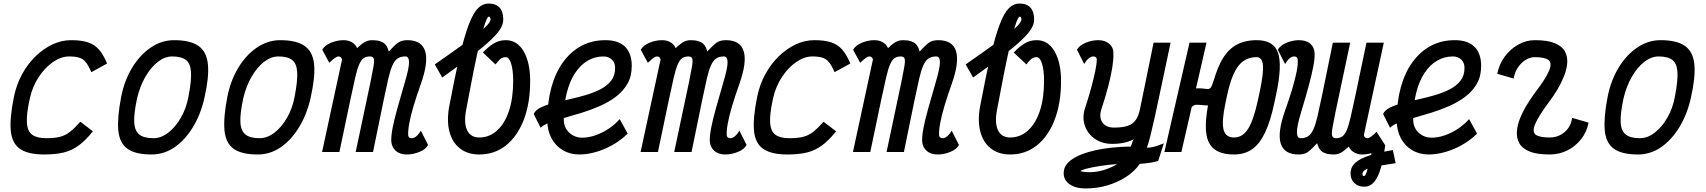

<svg xmlns="http://www.w3.org/2000/svg" viewBox="-20 -859 9640 1085"><path d="M434 -171 505 -117Q464 -66 425.5 -37.5Q387 -9 341 2.5Q295 14 230 14Q140 14 94 -17Q48 -48 41 -119.5Q34 -191 59 -313Q73 -381 104.5 -439Q136 -497 180 -540Q224 -583 275.5 -607.5Q327 -632 382 -632Q440 -632 477.5 -619.5Q515 -607 540 -578Q565 -549 585 -500L496 -451Q481 -487 465.5 -506.5Q450 -526 428 -533Q406 -540 371 -540Q325 -540 279.5 -508.5Q234 -477 199 -424Q164 -371 149 -305Q129 -216 132 -166.5Q135 -117 162 -97.5Q189 -78 241 -78Q289 -78 319.5 -86Q350 -94 375.5 -114Q401 -134 434 -171Z M836 14Q745 14 700 -18.5Q655 -51 648.5 -123Q642 -195 665 -313Q683 -404 726.5 -476Q770 -548 831.5 -590Q893 -632 964 -632Q1055 -632 1101.5 -599.5Q1148 -567 1155 -495Q1162 -423 1135 -305Q1115 -215 1071.5 -142.5Q1028 -70 968 -28Q908 14 836 14ZM847 -78Q890 -78 930.5 -109Q971 -140 1002 -193.5Q1033 -247 1045 -313Q1062 -400 1059.5 -449.5Q1057 -499 1031.5 -519.5Q1006 -540 953 -540Q911 -540 871.5 -509Q832 -478 801.5 -425Q771 -372 755 -305Q736 -218 738.5 -168.5Q741 -119 767.5 -98.5Q794 -78 847 -78Z M1436 14Q1345 14 1300 -18.5Q1255 -51 1248.5 -123Q1242 -195 1265 -313Q1283 -404 1326.5 -476Q1370 -548 1431.5 -590Q1493 -632 1564 -632Q1655 -632 1701.5 -599.5Q1748 -567 1755 -495Q1762 -423 1735 -305Q1715 -215 1671.5 -142.5Q1628 -70 1568 -28Q1508 14 1436 14ZM1447 -78Q1490 -78 1530.5 -109Q1571 -140 1602 -193.5Q1633 -247 1645 -313Q1662 -400 1659.5 -449.5Q1657 -499 1631.5 -519.5Q1606 -540 1553 -540Q1511 -540 1471.5 -509Q1432 -478 1401.5 -425Q1371 -372 1355 -305Q1336 -218 1338.5 -168.5Q1341 -119 1367.5 -98.5Q1394 -78 1447 -78Z M2279 14Q2239 14 2216 -7Q2193 -28 2191 -62Q2190 -90 2198.5 -135Q2207 -180 2225 -244.5Q2243 -309 2268 -395Q2292 -475 2291.5 -507.5Q2291 -540 2271 -540Q2244 -540 2227 -528.5Q2210 -517 2197.5 -489Q2185 -461 2174 -413Q2163 -365 2148 -293L2088 0H1990L2073 -392Q2085 -451 2090.5 -483Q2096 -515 2092 -527.5Q2088 -540 2071 -540Q2050 -540 2036 -531Q2022 -522 2010.5 -496.5Q1999 -471 1987.5 -421.5Q1976 -372 1959 -291L1898 0H1800L1910 -509Q1910 -512 1912 -516.5Q1914 -521 1912 -526Q1907 -540 1893 -540Q1885 -540 1874.5 -533Q1864 -526 1841 -504L1801 -578Q1815 -603 1850.5 -617.5Q1886 -632 1921 -632Q1950 -632 1970.5 -619Q1991 -606 1998 -587Q2015 -603 2028.5 -613Q2042 -623 2055 -627.5Q2068 -632 2082 -632Q2109 -632 2126.5 -626.5Q2144 -621 2154 -611.5Q2164 -602 2169 -590.5Q2174 -579 2177 -568Q2207 -601 2227.5 -616.5Q2248 -632 2282 -632Q2363 -632 2382.5 -570Q2402 -508 2358 -384Q2333 -314 2316.5 -258Q2300 -202 2292.5 -160.5Q2285 -119 2287 -93Q2288 -86 2293.5 -82Q2299 -78 2307 -78Q2320 -78 2334 -90Q2348 -102 2358 -121L2399 -40Q2386 -15 2350 -0.5Q2314 14 2279 14Z M2688 14Q2623 14 2579.5 -20Q2536 -54 2520 -114.5Q2504 -175 2518 -255Q2551 -430 2578 -544Q2605 -658 2630 -722.5Q2655 -787 2681.5 -813Q2708 -839 2741 -839Q2782 -839 2803 -816Q2824 -793 2824 -748Q2824 -724 2808.5 -697.5Q2793 -671 2755 -634.5Q2717 -598 2650 -546.5Q2583 -495 2479 -421L2437 -495Q2549 -573 2618.5 -623.5Q2688 -674 2720 -703.5Q2752 -733 2752 -749Q2752 -754 2750 -759.5Q2748 -765 2743 -765Q2735 -765 2723.5 -733.5Q2712 -702 2698.5 -648Q2685 -594 2670.5 -526Q2656 -458 2642 -383.5Q2628 -309 2614 -237Q2600 -163 2620 -122.5Q2640 -82 2688 -82Q2745 -82 2788.5 -121Q2832 -160 2856 -231.5Q2880 -303 2880 -402Q2880 -462 2868.5 -499Q2857 -536 2838 -536Q2819 -536 2806.5 -524.5Q2794 -513 2780 -495L2709 -562Q2737 -593 2768.5 -612.5Q2800 -632 2838 -632Q2903 -632 2939.5 -568.5Q2976 -505 2976 -402Q2976 -276 2940 -182.5Q2904 -89 2839.5 -37.5Q2775 14 2688 14Z M3482 -186 3527 -104Q3492 -69 3445.5 -42Q3399 -15 3349 -0.5Q3299 14 3254 14Q3201 14 3160 -10.5Q3119 -35 3096 -78.5Q3073 -122 3073 -178Q3073 -282 3096 -365.5Q3119 -449 3162.5 -508.5Q3206 -568 3266 -600Q3326 -632 3401 -632Q3475 -632 3512.5 -594.5Q3550 -557 3550 -486Q3550 -428 3525.5 -385.5Q3501 -343 3460.5 -312.5Q3420 -282 3370 -260Q3320 -238 3268 -222Q3216 -206 3168.5 -192.5Q3121 -179 3085.5 -166Q3050 -153 3035 -137L2996 -215Q3006 -237 3035.5 -251.5Q3065 -266 3106.5 -276.5Q3148 -287 3195.5 -297.5Q3243 -308 3289 -321.5Q3335 -335 3373 -354.5Q3411 -374 3433.5 -403Q3456 -432 3456 -475Q3456 -505 3437.5 -522.5Q3419 -540 3390 -540Q3341 -540 3300 -515.5Q3259 -491 3229 -445Q3199 -399 3182.5 -333Q3166 -267 3166 -184Q3166 -138 3196.5 -109.5Q3227 -81 3270 -81Q3306 -81 3345 -94.5Q3384 -108 3420 -132Q3456 -156 3482 -186Z M4079 14Q4039 14 4016 -7Q3993 -28 3991 -62Q3990 -90 3998.5 -135Q4007 -180 4025 -244.5Q4043 -309 4068 -395Q4092 -475 4091.5 -507.5Q4091 -540 4071 -540Q4044 -540 4027 -528.5Q4010 -517 3997.5 -489Q3985 -461 3974 -413Q3963 -365 3948 -293L3888 0H3790L3873 -392Q3885 -451 3890.5 -483Q3896 -515 3892 -527.5Q3888 -540 3871 -540Q3850 -540 3836 -531Q3822 -522 3810.5 -496.5Q3799 -471 3787.5 -421.5Q3776 -372 3759 -291L3698 0H3600L3710 -509Q3710 -512 3712 -516.5Q3714 -521 3712 -526Q3707 -540 3693 -540Q3685 -540 3674.5 -533Q3664 -526 3641 -504L3601 -578Q3615 -603 3650.5 -617.5Q3686 -632 3721 -632Q3750 -632 3770.5 -619Q3791 -606 3798 -587Q3815 -603 3828.5 -613Q3842 -623 3855 -627.5Q3868 -632 3882 -632Q3909 -632 3926.5 -626.5Q3944 -621 3954 -611.5Q3964 -602 3969 -590.5Q3974 -579 3977 -568Q4007 -601 4027.5 -616.5Q4048 -632 4082 -632Q4163 -632 4182.5 -570Q4202 -508 4158 -384Q4133 -314 4116.5 -258Q4100 -202 4092.5 -160.5Q4085 -119 4087 -93Q4088 -86 4093.5 -82Q4099 -78 4107 -78Q4120 -78 4134 -90Q4148 -102 4158 -121L4199 -40Q4186 -15 4150 -0.5Q4114 14 4079 14Z M4634 -171 4705 -117Q4664 -66 4625.5 -37.5Q4587 -9 4541 2.5Q4495 14 4430 14Q4340 14 4294 -17Q4248 -48 4241 -119.5Q4234 -191 4259 -313Q4273 -381 4304.5 -439Q4336 -497 4380 -540Q4424 -583 4475.5 -607.5Q4527 -632 4582 -632Q4640 -632 4677.5 -619.5Q4715 -607 4740 -578Q4765 -549 4785 -500L4696 -451Q4681 -487 4665.5 -506.5Q4650 -526 4628 -533Q4606 -540 4571 -540Q4525 -540 4479.5 -508.5Q4434 -477 4399 -424Q4364 -371 4349 -305Q4329 -216 4332 -166.5Q4335 -117 4362 -97.5Q4389 -78 4441 -78Q4489 -78 4519.5 -86Q4550 -94 4575.5 -114Q4601 -134 4634 -171Z M5279 14Q5239 14 5216 -7Q5193 -28 5191 -62Q5190 -90 5198.5 -135Q5207 -180 5225 -244.5Q5243 -309 5268 -395Q5292 -475 5291.5 -507.5Q5291 -540 5271 -540Q5244 -540 5227 -528.5Q5210 -517 5197.5 -489Q5185 -461 5174 -413Q5163 -365 5148 -293L5088 0H4990L5073 -392Q5085 -451 5090.5 -483Q5096 -515 5092 -527.5Q5088 -540 5071 -540Q5050 -540 5036 -531Q5022 -522 5010.5 -496.5Q4999 -471 4987.5 -421.5Q4976 -372 4959 -291L4898 0H4800L4910 -509Q4910 -512 4912 -516.5Q4914 -521 4912 -526Q4907 -540 4893 -540Q4885 -540 4874.5 -533Q4864 -526 4841 -504L4801 -578Q4815 -603 4850.5 -617.5Q4886 -632 4921 -632Q4950 -632 4970.5 -619Q4991 -606 4998 -587Q5015 -603 5028.5 -613Q5042 -623 5055 -627.5Q5068 -632 5082 -632Q5109 -632 5126.5 -626.5Q5144 -621 5154 -611.5Q5164 -602 5169 -590.5Q5174 -579 5177 -568Q5207 -601 5227.5 -616.5Q5248 -632 5282 -632Q5363 -632 5382.5 -570Q5402 -508 5358 -384Q5333 -314 5316.5 -258Q5300 -202 5292.5 -160.5Q5285 -119 5287 -93Q5288 -86 5293.5 -82Q5299 -78 5307 -78Q5320 -78 5334 -90Q5348 -102 5358 -121L5399 -40Q5386 -15 5350 -0.5Q5314 14 5279 14Z M5688 14Q5623 14 5579.5 -20Q5536 -54 5520 -114.5Q5504 -175 5518 -255Q5551 -430 5578 -544Q5605 -658 5630 -722.5Q5655 -787 5681.5 -813Q5708 -839 5741 -839Q5782 -839 5803 -816Q5824 -793 5824 -748Q5824 -724 5808.5 -697.5Q5793 -671 5755 -634.5Q5717 -598 5650 -546.5Q5583 -495 5479 -421L5437 -495Q5549 -573 5618.5 -623.5Q5688 -674 5720 -703.5Q5752 -733 5752 -749Q5752 -754 5750 -759.5Q5748 -765 5743 -765Q5735 -765 5723.5 -733.5Q5712 -702 5698.5 -648Q5685 -594 5670.5 -526Q5656 -458 5642 -383.5Q5628 -309 5614 -237Q5600 -163 5620 -122.5Q5640 -82 5688 -82Q5745 -82 5788.5 -121Q5832 -160 5856 -231.5Q5880 -303 5880 -402Q5880 -462 5868.5 -499Q5857 -536 5838 -536Q5819 -536 5806.5 -524.5Q5794 -513 5780 -495L5709 -562Q5737 -593 5768.5 -612.5Q5800 -632 5838 -632Q5903 -632 5939.5 -568.5Q5976 -505 5976 -402Q5976 -276 5940 -182.5Q5904 -89 5839.5 -37.5Q5775 14 5688 14Z M6115 206Q6058 206 6024 182Q5990 158 5991 118Q5991 74 6038 41.5Q6085 9 6170.5 -10Q6256 -29 6370 -31Q6373 -37 6375 -44Q6377 -51 6380 -58.5Q6383 -66 6387 -72Q6370 -63 6350 -57Q6330 -51 6308.5 -48.5Q6287 -46 6265 -46Q6208 -46 6167 -74.5Q6126 -103 6110.5 -149Q6095 -195 6111 -246Q6131 -306 6145.5 -359.5Q6160 -413 6169 -455.5Q6178 -498 6178 -525Q6177 -533 6171.5 -536.5Q6166 -540 6158 -540Q6145 -540 6131.5 -528.5Q6118 -517 6107 -497L6066 -578Q6080 -603 6115.5 -617.5Q6151 -632 6186 -632Q6225 -632 6249 -611Q6273 -590 6272 -556Q6273 -524 6265.5 -477Q6258 -430 6242.5 -370.5Q6227 -311 6203 -239Q6190 -194 6210.5 -166Q6231 -138 6275 -138Q6322 -138 6351.5 -147.5Q6381 -157 6397.5 -180Q6414 -203 6422 -242L6499 -618H6595Q6564 -472 6542.5 -369.5Q6521 -267 6506 -199Q6491 -131 6480.5 -89.5Q6470 -48 6461 -24Q6481 -25 6494.5 -28Q6508 -31 6522 -36Q6536 -41 6557 -49L6525 50Q6506 57 6477.5 61Q6449 65 6421 67Q6391 110 6343 141Q6295 172 6236.5 189Q6178 206 6115 206ZM6137 114Q6180 114 6220.5 101Q6261 88 6294 68Q6240 72 6193 79.5Q6146 87 6116.5 95Q6087 103 6086 108Q6086 109 6102 111.5Q6118 114 6137 114Z M6953 14Q6842 14 6809.5 -57.5Q6777 -129 6813 -295L6822 -337Q6845 -443 6878.5 -508Q6912 -573 6961.5 -602.5Q7011 -632 7082 -632Q7177 -632 7202 -561Q7227 -490 7191 -323L7182 -281Q7160 -175 7129 -110Q7098 -45 7055.5 -15.5Q7013 14 6953 14ZM6560 0 6702 -618H6798L6656 0ZM6694 -241 6640 -307Q6669 -332 6694.5 -346Q6720 -360 6751 -360Q6769 -360 6782.5 -358Q6796 -356 6807 -356Q6822 -356 6830.5 -381Q6839 -406 6849 -435L6931 -388Q6916 -351 6890 -323Q6864 -295 6840 -279Q6816 -263 6807 -263Q6795 -263 6785.5 -264Q6776 -265 6766.5 -266Q6757 -267 6741 -267Q6731 -267 6723 -261Q6715 -255 6694 -241ZM6954 -82Q7002 -82 7033 -131Q7064 -180 7089 -295L7098 -337Q7121 -444 7117 -490Q7113 -536 7081 -536Q7017 -536 6978.5 -487Q6940 -438 6915 -323L6906 -281Q6883 -174 6894 -128Q6905 -82 6954 -82Z M7851 -11 7867 63Q7813 71 7770.5 78.5Q7728 86 7703.5 96.5Q7679 107 7679 124Q7679 128 7680.5 132Q7682 136 7689 136Q7696 136 7704 110.5Q7712 85 7721.5 45.5Q7731 6 7740.5 -37Q7750 -80 7759 -114L7808 -38Q7798 36 7783.5 88.5Q7769 141 7746 168.5Q7723 196 7689 196Q7655 196 7633.5 175.5Q7612 155 7612 121Q7612 85 7639.5 60.5Q7667 36 7720.5 19Q7774 2 7851 -11ZM7321 -632Q7362 -632 7385 -611.5Q7408 -591 7409 -556Q7410 -528 7401.5 -483Q7393 -438 7375.5 -373.5Q7358 -309 7332 -223Q7308 -143 7309 -110.5Q7310 -78 7329 -78Q7356 -78 7373 -89.5Q7390 -101 7402.5 -129Q7415 -157 7426 -205Q7437 -253 7452 -325L7512 -618H7610L7527 -226Q7515 -168 7509.5 -135.5Q7504 -103 7508.5 -90.5Q7513 -78 7529 -78Q7550 -78 7564 -87Q7578 -96 7589.5 -121.5Q7601 -147 7612.5 -196.5Q7624 -246 7641 -327L7702 -618H7800L7690 -109Q7690 -106 7688.5 -101.5Q7687 -97 7688 -92Q7693 -78 7707 -78Q7715 -78 7725.5 -85Q7736 -92 7759 -114L7799 -40Q7786 -15 7750 -0.5Q7714 14 7679 14Q7650 14 7630 1Q7610 -12 7602 -31Q7585 -15 7571.5 -5Q7558 5 7545.5 9.5Q7533 14 7518 14Q7491 14 7473.5 8.5Q7456 3 7446 -6.5Q7436 -16 7431 -27.5Q7426 -39 7423 -50Q7393 -17 7373 -1.5Q7353 14 7318 14Q7237 14 7217.5 -48Q7198 -110 7242 -234Q7267 -304 7283.5 -360Q7300 -416 7308 -457.5Q7316 -499 7313 -525Q7312 -533 7306.5 -536.5Q7301 -540 7293 -540Q7280 -540 7266.5 -528.5Q7253 -517 7242 -497L7201 -578Q7215 -603 7250.5 -617.5Q7286 -632 7321 -632Z M8282 -186 8327 -104Q8292 -69 8245.5 -42Q8199 -15 8149 -0.5Q8099 14 8054 14Q8001 14 7960 -10.5Q7919 -35 7896 -78.5Q7873 -122 7873 -178Q7873 -282 7896 -365.5Q7919 -449 7962.5 -508.5Q8006 -568 8066 -600Q8126 -632 8201 -632Q8275 -632 8312.5 -594.5Q8350 -557 8350 -486Q8350 -428 8325.5 -385.5Q8301 -343 8260.5 -312.5Q8220 -282 8170 -260Q8120 -238 8068 -222Q8016 -206 7968.5 -192.5Q7921 -179 7885.5 -166Q7850 -153 7835 -137L7796 -215Q7806 -237 7835.5 -251.5Q7865 -266 7906.5 -276.5Q7948 -287 7995.5 -297.5Q8043 -308 8089 -321.5Q8135 -335 8173 -354.5Q8211 -374 8233.5 -403Q8256 -432 8256 -475Q8256 -505 8237.5 -522.5Q8219 -540 8190 -540Q8141 -540 8100 -515.5Q8059 -491 8029 -445Q7999 -399 7982.5 -333Q7966 -267 7966 -184Q7966 -138 7996.5 -109.5Q8027 -81 8070 -81Q8106 -81 8145 -94.5Q8184 -108 8220 -132Q8256 -156 8282 -186Z M8534 -415 8441 -442Q8452 -497 8483.5 -539.5Q8515 -582 8559.5 -607Q8604 -632 8653 -632Q8725 -632 8766 -615Q8807 -598 8823 -569Q8839 -540 8836.5 -504Q8834 -468 8818.5 -429Q8803 -390 8781 -353Q8759 -316 8736 -286Q8672 -200 8654.5 -156Q8637 -112 8659.5 -97Q8682 -82 8737 -82Q8786 -82 8822 -113Q8858 -144 8864 -193L8957 -166Q8947 -113 8915 -72.5Q8883 -32 8837 -9Q8791 14 8737 14Q8665 14 8623.5 -3Q8582 -20 8566 -49Q8550 -78 8552 -114.5Q8554 -151 8569.5 -189.5Q8585 -228 8607.5 -265Q8630 -302 8652 -332Q8717 -417 8734.5 -461Q8752 -505 8730 -520.5Q8708 -536 8653 -536Q8626 -536 8600.5 -520Q8575 -504 8557 -476.5Q8539 -449 8534 -415Z M9236 14Q9145 14 9100 -18.5Q9055 -51 9048.5 -123Q9042 -195 9065 -313Q9083 -404 9126.5 -476Q9170 -548 9231.5 -590Q9293 -632 9364 -632Q9455 -632 9501.5 -599.5Q9548 -567 9555 -495Q9562 -423 9535 -305Q9515 -215 9471.5 -142.5Q9428 -70 9368 -28Q9308 14 9236 14ZM9247 -78Q9290 -78 9330.5 -109Q9371 -140 9402 -193.5Q9433 -247 9445 -313Q9462 -400 9459.5 -449.5Q9457 -499 9431.5 -519.5Q9406 -540 9353 -540Q9311 -540 9271.5 -509Q9232 -478 9201.5 -425Q9171 -372 9155 -305Q9136 -218 9138.5 -168.5Q9141 -119 9167.5 -98.5Q9194 -78 9247 -78Z"/></svg>

Font: Victor Mono Thin
Style: Italic
Weight: 100
Italic angle: -12°
Monospace: yes
Designer: Rune Bjørnerås
Version: Version 1.561;gftools[0.9.30]